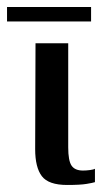

<svg xmlns="http://www.w3.org/2000/svg" viewBox="-51 -522 298 546"><path d="M140 4Q87 4 68 -21Q49 -46 49 -98L50 -399H143V-103Q143 -65 152.5 -51Q162 -37 185 -37Q195 -37 205.5 -38.5Q216 -40 219 -42V-4Q213 -2 195 1Q177 4 140 4ZM-31 -461V-502H208V-461Z"/></svg>

Font: Genos Medium
Style: Regular
Weight: 500
Designer: Robert E. Leuschke
Foundry: Robert E. Leuschke
Version: Version 1.010; ttfautohint (v1.8.3)